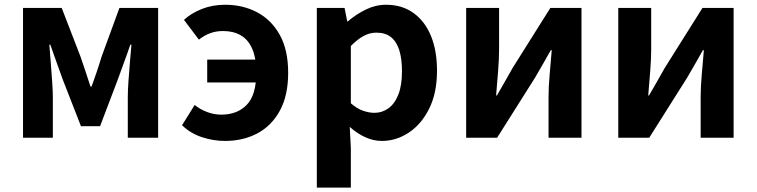

<svg xmlns="http://www.w3.org/2000/svg" viewBox="-20 -594 3263 828"><path d="M79.3 0V-559.8H246.1L327.6 -348.7Q339.2 -314.7 349.7 -283.4Q360.2 -252.1 370.1 -221H375.1Q386.2 -252.1 396.9 -283.4Q407.6 -314.7 417.8 -348.7L495 -559.8H662V0H531.1V-172.9Q531.1 -201.5 533.9 -243.4Q536.8 -285.4 540.5 -328.1Q544.2 -370.9 546.8 -401.4H542Q530 -365.6 515 -325.5Q500 -285.5 488 -250.9L411.6 -49.9H329.1L250.7 -250.9Q238.7 -285.5 223.7 -325.9Q208.7 -366.4 196.9 -401.4H192.7Q195.3 -370.9 198.6 -328.1Q202 -285.4 204.9 -243.4Q207.9 -201.5 207.9 -172.9V0Z M950.5 13.8Q900.2 13.8 850.9 -2.4Q801.6 -18.6 765.1 -53.9L819.4 -141.3Q842.2 -122.9 872.3 -111.2Q902.5 -99.6 934.9 -99.6Q1003 -99.6 1044.1 -141.9Q1085.1 -184.2 1085.1 -279.9Q1085.1 -344.1 1067.6 -383.8Q1050.1 -423.5 1018.1 -441.8Q986.2 -460.2 942.3 -460.2Q910.5 -460.2 884.8 -450.2Q859.1 -440.2 837.8 -423L773.4 -508.3Q803.3 -536.4 849.6 -555Q895.9 -573.5 951.3 -573.5Q1026.9 -573.5 1088.5 -541.2Q1150 -508.9 1186.4 -443.9Q1222.7 -378.8 1222.7 -279.9Q1222.7 -182.5 1187.1 -117.1Q1151.6 -51.7 1090.1 -19Q1028.6 13.8 950.5 13.8ZM873.6 -238.4V-336.9H1163.2V-238.4Z M1346.3 214.9V-559.8H1466L1477.4 -501.9H1480.2Q1515.3 -532.1 1557.5 -552.8Q1599.7 -573.5 1644.8 -573.5Q1713.7 -573.5 1763 -538.1Q1812.4 -502.6 1838.5 -439.1Q1864.6 -375.6 1864.6 -288.9Q1864.6 -192.9 1830.6 -125Q1796.5 -57.1 1742.3 -21.7Q1688.2 13.8 1626.7 13.8Q1590.5 13.8 1555.4 -2.2Q1520.2 -18.1 1488.3 -46.8L1493 44.4V214.9ZM1594.6 -107.4Q1628 -107.4 1655.1 -126.9Q1682.2 -146.4 1697.9 -186.2Q1713.5 -226.1 1713.5 -286.6Q1713.5 -340.3 1701.9 -377.5Q1690.2 -414.6 1666.1 -433.9Q1642.1 -453.2 1602.8 -453.2Q1574.5 -453.2 1548.2 -439Q1522 -424.9 1493 -395.7V-148.7Q1519.7 -125.3 1546 -116.3Q1572.2 -107.4 1594.6 -107.4Z M1990.3 0V-559.8H2132.3V-383.2Q2132.3 -340.9 2128.1 -287.8Q2123.9 -234.6 2119.5 -182.4H2123Q2137.6 -208.2 2157.2 -241.8Q2176.7 -275.5 2190.4 -300.5L2353.4 -559.8H2487.7V0H2345.6V-176.4Q2345.6 -218.8 2350.3 -272Q2355 -325.2 2359.4 -377.4H2355.2Q2340.7 -352.4 2321.4 -317.9Q2302.2 -283.5 2287.5 -259.3L2123.8 0Z M2646.3 0V-559.8H2788.3V-383.2Q2788.3 -340.9 2784.1 -287.8Q2779.9 -234.6 2775.5 -182.4H2779Q2793.6 -208.2 2813.2 -241.8Q2832.7 -275.5 2846.4 -300.5L3009.4 -559.8H3143.7V0H3001.6V-176.4Q3001.6 -218.8 3006.3 -272Q3011 -325.2 3015.4 -377.4H3011.2Q2996.7 -352.4 2977.4 -317.9Q2958.2 -283.5 2943.5 -259.3L2779.8 0Z"/></svg>

Font: Noto Sans HK Thin
Style: Regular
Weight: 100
Designer: Ryoko NISHIZUKA 西塚涼子 (kana, bopomofo & ideographs); Paul D. Hunt (Latin, Greek & Cyrillic); Sandoll Communications 산돌커뮤니
Foundry: Adobe
Version: Version 2.004-H2;hotconv 1.0.118;makeotfexe 2.5.65603